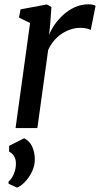

<svg xmlns="http://www.w3.org/2000/svg" viewBox="-20 -587 458 880"><path d="M51.3 0 117.8 -481.5 66.9 -506.6 74.2 -544.1 195 -566.6 215.7 -554.9 209.3 -465.9 204.3 -425.8Q212.8 -448.3 229.6 -472.9Q246.5 -497.6 270.1 -519.1Q293.7 -540.6 323 -553.9Q352.3 -567.3 385.6 -567.3Q394.6 -567.3 404.1 -565.6Q413.6 -563.8 418.1 -560.1L395.7 -449.3Q390.2 -453.3 377.9 -456.3Q365.7 -459.4 346.9 -459.4Q327.2 -459.4 306.5 -453.1Q285.8 -446.8 265.8 -434.2Q245.9 -421.7 229.2 -402.5Q212.4 -383.4 200.7 -357.6L151.3 0ZM57.4 272.7 19.2 255 19.3 244.9Q33.2 234.2 43.3 210.4Q53.4 186.6 52.9 161.4Q52.8 142.7 44.5 128.7Q36.2 114.7 21.8 108.2V81.4L90.8 46.5Q116 60.2 127 83.9Q138.1 107.6 139.5 137.3Q141.1 169.5 127 198.8Q112.9 228.2 93.1 248.1Q73.3 268.1 57.4 272.7Z"/></svg>

Font: Merriweather Light
Style: Italic
Weight: 300
Italic angle: -7.8°
Designer: Eben Sorkin
Foundry: Eben Sorkin
Version: Version 2.101